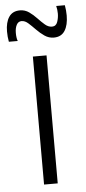

<svg xmlns="http://www.w3.org/2000/svg" viewBox="-98 -766 359 798"><g transform="rotate(-5 81.5 -367.5)"><path d="M53 0V-534H110V0ZM-41 -604Q-45 -625 -45 -647Q-45 -685 -30 -707.5Q-15 -730 16 -730Q37 -730 54 -718Q71 -706 85.5 -690.5Q100 -675 114 -663Q128 -651 143 -651Q160 -651 166 -668Q172 -685 172 -703Q172 -719 168 -735H204Q208 -713 208 -692Q208 -652 193 -628.5Q178 -605 147 -605Q126 -605 108.5 -617Q91 -629 75.5 -645Q60 -661 46.5 -673Q33 -685 19 -685Q5 -685 -2 -671.5Q-9 -658 -9 -638Q-9 -617 -4 -604Z"/></g></svg>

Font: Georama SemiCondensed Light
Style: Regular
Weight: 300
Width: 4
Designer: Jean-Baptiste Levee
Foundry: Production Type
Version: Version 1.000